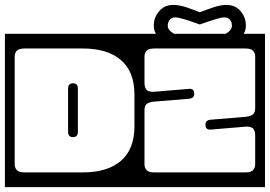

<svg xmlns="http://www.w3.org/2000/svg" viewBox="-40 -744 1102 784"><path d="M964 -640Q964 -620 955 -606H1042V20H-20V-606H596.5Q588 -620 588 -640Q588 -673 610 -698.5Q632 -724 668 -724Q691.5 -724 720.8 -714.2Q750 -704.5 776 -694Q803 -704.5 832 -714.2Q861 -724 885 -724Q921 -724 942.5 -698.5Q964 -673 964 -640ZM645 -639Q645 -620.5 670.5 -606H881.5Q907 -620.5 907 -639Q907 -653.5 898.8 -663.2Q890.5 -673 877 -673Q863.5 -673 838.5 -665.2Q813.5 -657.5 776 -644Q738.5 -657.5 713.5 -665.2Q688.5 -673 675 -673Q661.5 -673 653.2 -663.2Q645 -653.5 645 -639ZM589 -329Q568 -327 559 -319.5Q550 -312 550 -293V-73Q550 -59 558.5 -49.5Q567 -40 591 -40H961Q985 -40 993.5 -49.5Q1002 -59 1002 -73V-190Q1002 -208 995 -217.5Q988 -227 966 -227L822 -215Q800.5 -212 799 -233Q797.5 -252 818 -255L963 -267Q984 -269.5 993 -277Q1002 -284.5 1002 -303V-513Q1002 -527.5 993.5 -536.8Q985 -546 961 -546H591Q567 -546 558.5 -536.8Q550 -527.5 550 -513V-406Q550 -388 557.2 -378.5Q564.5 -369 586 -369L730 -381Q751.5 -384 753 -363Q754.5 -344 734 -341ZM61 -546Q37 -546 28.5 -536.8Q20 -527.5 20 -513V-73Q20 -59 28.5 -49.5Q37 -40 61 -40H298Q398.5 -40 453.8 -87.2Q509 -134.5 509 -229V-357Q509 -451.5 453.8 -498.8Q398.5 -546 298 -546ZM278 -206Q278 -184 258 -184Q238 -184 238 -206V-382Q238 -404 258 -404Q278 -404 278 -382Z"/></svg>

Font: Honk Rounded
Style: Regular
Weight: 400
Designer: Noopur Datye & Yesha Goshar
Foundry: Ek Type
Version: Version 1.000